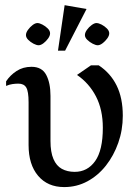

<svg xmlns="http://www.w3.org/2000/svg" viewBox="-20 -722 542 753"><path d="M231.7 11.7Q166.9 11.7 129.5 -32.5Q92.1 -76.6 92.1 -153.3V-321Q92.1 -363.5 82.9 -378.8Q73.8 -394 52 -394Q41.4 -394 29 -392.3Q16.6 -390.6 3.9 -385V-403Q20 -427.3 45.1 -443.6Q70.2 -460 103.6 -460Q144.6 -460 161.3 -428.2Q178 -396.5 178 -346V-169.3Q178 -125.3 189.6 -98.4Q201.1 -71.6 222.5 -59.8Q244 -48 272.9 -48Q323.1 -48 353.2 -90.3Q383.3 -132.6 383.3 -220.9Q383.3 -291.8 356.4 -343.8Q329.4 -395.8 282 -428.1L336.9 -465.9H367Q413.2 -435.5 437.4 -386.6Q461.6 -337.7 461.6 -268Q461.6 -212.2 443.9 -162Q426.3 -111.8 395.3 -72.4Q364.2 -33.1 322.5 -10.7Q280.8 11.7 231.7 11.7ZM207.4 -523.4 233.5 -701.7 319.4 -686.7 235.4 -523.4ZM131.5 -544.5Q123.5 -544.5 111.7 -550.5Q100 -556.5 90.9 -565.6Q81.8 -574.7 81.8 -584.4Q81.8 -593.9 89.6 -604.8Q97.4 -615.8 107.8 -623.7Q118.1 -631.6 126.8 -631.6Q134.7 -631.6 146.3 -625.6Q158 -619.6 167.2 -610.4Q176.4 -601.2 176.4 -591.3Q176.4 -581.8 168.6 -571Q160.7 -560.1 150.4 -552.3Q140 -544.5 131.5 -544.5ZM363.3 -544.5Q355.5 -544.5 343.7 -550.5Q332 -556.5 322.5 -565.6Q313 -574.7 313 -584.4Q313 -593.9 320.8 -604.8Q328.6 -615.8 339.4 -623.7Q350.2 -631.6 358 -631.6Q366.7 -631.6 378.4 -625.6Q390 -619.6 399.2 -610.4Q408.4 -601.2 408.4 -591.3Q408.4 -581.8 400.5 -571Q392.6 -560.1 382.2 -552.3Q371.8 -544.5 363.3 -544.5Z"/></svg>

Font: Ancizar Serif Light
Style: Regular
Weight: 300
Designer: Cesar Puertas, Viviana Monsalve, Julian Moncada, Julian Prieto, Jose Castro, Felipe Aragon, Mariel Hernandez, Sara Alarc
Version: Version 8.100